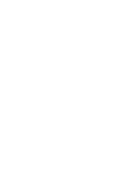

<svg xmlns="http://www.w3.org/2000/svg" viewBox="-20 -670 440 640"><path d="M300 -250Q300 -250 300 -250Q300 -250 300 -250Q300 -250 300 -250Q300 -250 300 -250Q300 -250 300 -250Q300 -250 300 -250Q300 -250 300 -250Q300 -250 300 -250Q300 -250 300 -250Q300 -250 300 -250Q300 -250 300 -250Q300 -250 300 -250ZM200 -250Q200 -250 200 -250Q200 -250 200 -250Q200 -250 200 -250Q200 -250 200 -250Q200 -250 200 -250Q200 -250 200 -250Q200 -250 200 -250Q200 -250 200 -250Q200 -250 200 -250Q200 -250 200 -250Q200 -250 200 -250Q200 -250 200 -250ZM200 -350Q200 -350 200 -350Q200 -350 200 -350Q200 -350 200 -350Q200 -350 200 -350Q200 -350 200 -350Q200 -350 200 -350Q200 -350 200 -350Q200 -350 200 -350Q200 -350 200 -350Q200 -350 200 -350Q200 -350 200 -350Q200 -350 200 -350ZM200 -50Q200 -50 200 -50Q200 -50 200 -50Q200 -50 200 -50Q200 -50 200 -50Q200 -50 200 -50Q200 -50 200 -50Q200 -50 200 -50Q200 -50 200 -50Q200 -50 200 -50Q200 -50 200 -50Q200 -50 200 -50Q200 -50 200 -50ZM100 -250Q100 -250 100 -250Q100 -250 100 -250Q100 -250 100 -250Q100 -250 100 -250Q100 -250 100 -250Q100 -250 100 -250Q100 -250 100 -250Q100 -250 100 -250Q100 -250 100 -250Q100 -250 100 -250Q100 -250 100 -250Q100 -250 100 -250ZM100 -150Q100 -150 100 -150Q100 -150 100 -150Q100 -150 100 -150Q100 -150 100 -150Q100 -150 100 -150Q100 -150 100 -150Q100 -150 100 -150Q100 -150 100 -150Q100 -150 100 -150Q100 -150 100 -150Q100 -150 100 -150Q100 -150 100 -150ZM300 -50Q300 -50 300 -50Q300 -50 300 -50Q300 -50 300 -50Q300 -50 300 -50Q300 -50 300 -50Q300 -50 300 -50Q300 -50 300 -50Q300 -50 300 -50Q300 -50 300 -50Q300 -50 300 -50Q300 -50 300 -50Q300 -50 300 -50ZM200 -550Q200 -550 200 -550Q200 -550 200 -550Q200 -550 200 -550Q200 -550 200 -550Q200 -550 200 -550Q200 -550 200 -550Q200 -550 200 -550Q200 -550 200 -550Q200 -550 200 -550Q200 -550 200 -550Q200 -550 200 -550Q200 -550 200 -550ZM100 -650Q100 -650 100 -650Q100 -650 100 -650Q100 -650 100 -650Q100 -650 100 -650Q100 -650 100 -650Q100 -650 100 -650Q100 -650 100 -650Q100 -650 100 -650Q100 -650 100 -650Q100 -650 100 -650Q100 -650 100 -650Q100 -650 100 -650ZM300 -650Q300 -650 300 -650Q300 -650 300 -650Q300 -650 300 -650Q300 -650 300 -650Q300 -650 300 -650Q300 -650 300 -650Q300 -650 300 -650Q300 -650 300 -650Q300 -650 300 -650Q300 -650 300 -650Q300 -650 300 -650Q300 -650 300 -650Z"/></svg>

Font: TINY 5x3
Style: Regular
Weight: 400
Designer: Jack Halten Fahnestock
Foundry: Velvetyne Type Foundry
Version: Version 1.002